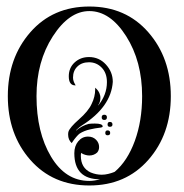

<svg xmlns="http://www.w3.org/2000/svg" viewBox="-20 -569 565 589"><path d="M303 -161Q303 -169 310 -169Q318 -169 318 -161Q318 -154 310 -154Q303 -154 303 -161ZM310 -187Q310 -195 317 -195Q325 -195 325 -187Q325 -180 317 -180Q310 -180 310 -187ZM300 -201Q292 -201 292 -209Q292 -217 300 -217Q308 -217 308 -209Q308 -201 300 -201ZM435 -470Q504 -391 504 -274Q504 -157 435 -78.5Q366 0 254 0Q142 0 73 -78.5Q4 -157 4 -274Q4 -391 73 -470Q142 -549 254 -549Q366 -549 435 -470ZM250 -150Q265 -150 274.5 -140.5Q284 -131 284 -118Q284 -108 278 -101Q268 -92 254 -92Q248 -92 241.5 -94Q235 -96 232 -98L229 -100Q228 -97 228 -91Q228 -54 258 -40Q275 -33 292 -33Q302 -33 312 -35.5Q322 -38 327 -40L332 -42Q371 -75 393.5 -136.5Q416 -198 416 -274Q416 -381 367 -458Q318 -535 254 -535Q192 -535 142 -457.5Q92 -380 92 -274Q92 -163 136.5 -88.5Q181 -14 254 -14Q269 -14 287 -19Q208 -19 208 -99Q208 -121 220 -135.5Q232 -150 250 -150ZM253 -394Q284 -394 305 -371Q326 -348 326 -318Q321 -241 231 -184Q225 -180 220.5 -176Q216 -172 214 -170L213 -168Q230 -183 252 -189Q260 -190 271 -190Q295 -190 295 -181Q295 -178 284.5 -177Q274 -176 256 -172Q238 -168 224 -159Q220 -156 214 -149Q208 -142 204 -136L200 -130Q189 -140 189 -156Q189 -162 190 -165Q194 -178 222.5 -203Q251 -228 261 -250Q272 -272 272 -295V-300Q284 -290 287 -277Q288 -274 288 -268Q288 -262 286 -256Q284 -250 282 -248L281 -245Q308 -278 308 -317Q308 -345 292 -361.5Q276 -378 253 -378Q231 -378 217.5 -365Q204 -352 204 -331Q204 -325 206 -319.5Q208 -314 210 -311Q212 -308 212 -307H211Q191 -307 191 -335Q191 -361 209 -377.5Q227 -394 253 -394Z"/></svg>

Font: Pomorsky Unicode
Style: Medium
Weight: 500
Version: 1.1